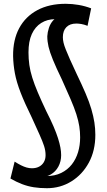

<svg xmlns="http://www.w3.org/2000/svg" viewBox="-20 -770 566 1011"><path d="M227 221Q190 221 158 216Q126 211 96 199.5Q66 188 35 170L57 81Q76 93 91 100.5Q106 108 120 112Q134 116 148 116Q170 116 186 107.5Q202 99 211 83.5Q220 68 220 47Q220 23 212 -1.5Q204 -26 188 -61.5Q172 -97 147 -152Q110 -227 88.5 -282.5Q67 -338 58.5 -383.5Q50 -429 49 -474Q48 -560 81 -621.5Q114 -683 176.5 -716.5Q239 -750 326 -750Q360 -750 394.5 -744Q429 -738 460 -726L441 -634Q423 -641 408.5 -643.5Q394 -646 382 -646Q348 -646 329.5 -627Q311 -608 311 -574Q311 -561 314.5 -545.5Q318 -530 326.5 -509Q335 -488 348.5 -457Q362 -426 384 -380Q411 -324 430.5 -278.5Q450 -233 461 -195.5Q472 -158 477 -125.5Q482 -93 482 -60Q482 23 448 86Q414 149 356 185Q298 221 227 221ZM225 157Q269 157 302.5 140.5Q336 124 358 96Q380 68 391 31.5Q402 -5 402 -47Q402 -76 397.5 -105Q393 -134 382 -168.5Q371 -203 352 -247Q333 -291 306 -351Q275 -415 258.5 -455.5Q242 -496 235.5 -524Q229 -552 229 -579Q230 -600 237.5 -623Q245 -646 260 -662.5Q275 -679 298 -681L316 -663Q303 -667 293 -668Q283 -669 270 -669Q229 -669 197 -649Q165 -629 147.5 -590.5Q130 -552 130 -494Q130 -460 134.5 -428Q139 -396 150 -361Q161 -326 179 -283.5Q197 -241 223 -186Q247 -139 262 -104Q277 -69 285.5 -42Q294 -15 298 6.5Q302 28 302 47Q302 80 287.5 107Q273 134 247 149Q221 164 185 163L157 145Q172 151 189 154Q206 157 225 157Z"/></svg>

Font: Georama ExtraCondensed Thin Medium
Style: Regular
Weight: 500
Version: Version 1.001